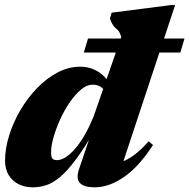

<svg xmlns="http://www.w3.org/2000/svg" viewBox="-22 -746 769 780"><path d="M416.5 -351Q408.5 -375.5 393.2 -388.8Q378 -402 353.5 -402Q331 -402 307.5 -382.5Q284 -363 262 -331.2Q240 -299.5 223 -262.2Q206 -225 195.8 -189.5Q185.5 -154 185.5 -127.5Q185.5 -109 190.5 -102.2Q195.5 -95.5 211 -95.5Q220.5 -95.5 233.5 -101.2Q246.5 -107 261.8 -120Q277 -133 293 -153.5Q309 -174 325.5 -203.5Q342 -233 358 -272L470.5 -596Q466.5 -608.5 463 -614.8Q459.5 -621 456.2 -624.2Q453 -627.5 449.8 -630Q446.5 -632.5 443 -636.2Q439.5 -640 434.8 -647.8Q430 -655.5 424.5 -670L431.5 -694.5L673 -725.5H689.5L462 -38.5L423 -78Q447 -80 471 -88Q495 -96 522 -115.5Q549 -135 582 -172L599.5 -157Q542.5 -68.5 481.5 -26.8Q420.5 15 363.5 15Q319 15 302.8 -2.5Q286.5 -20 298 -55.5L354 -221.5H365.5Q321.5 -145.5 286.5 -98.5Q251.5 -51.5 222.2 -27Q193 -2.5 166 6.2Q139 15 111.5 15Q78.5 15 53 2Q27.5 -11 13 -35.2Q-1.5 -59.5 -1.5 -93Q-1.5 -141.5 14.8 -194.5Q31 -247.5 60 -297.2Q89 -347 127.8 -387.2Q166.5 -427.5 211.2 -451.2Q256 -475 304 -475Q343.5 -475 376.2 -455.2Q409 -435.5 437 -386.5ZM318.5 -532.5 335.5 -589.5H727.5L710.5 -532.5Z"/></svg>

Font: Newsreader 36pt ExtraBold
Style: Italic
Weight: 800
Italic angle: -17°
Designer: Hugues Gentile
Foundry: Production Type
Version: Version 1.003